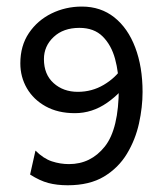

<svg xmlns="http://www.w3.org/2000/svg" viewBox="-20 -547 479 576"><path d="M183.1 8.8Q150.9 8.8 125 2Q99.1 -4.9 70.3 -23.4L86.4 -95.2Q110.4 -71.3 135.5 -63Q160.6 -54.7 187 -54.7Q252.4 -54.7 294.4 -107.4Q336.4 -160.2 336.4 -282.7Q336.4 -329.1 325.2 -370.4Q314 -411.6 288.1 -437.5Q262.2 -463.4 218.3 -463.4Q169.9 -463.4 140.9 -436Q111.8 -408.7 111.8 -369.6Q111.8 -323.7 140.9 -297.6Q169.9 -271.5 213.4 -271.5Q255.9 -271.5 291.3 -292.5Q326.7 -313.5 347.2 -344.7L373 -314.5Q346.2 -270 301.5 -238.8Q256.8 -207.5 204.6 -207.5Q153.8 -207.5 116.9 -228Q80.1 -248.5 60.5 -282.5Q41 -316.4 41 -356.9Q41 -409.7 66.7 -447.8Q92.3 -485.8 134.5 -506.6Q176.8 -527.3 225.6 -527.3Q282.2 -527.3 323 -494.9Q363.8 -462.4 385.7 -404.5Q407.7 -346.7 407.7 -271Q407.7 -225.6 397 -176.8Q386.2 -127.9 360.8 -85.7Q335.4 -43.5 292 -17.3Q248.5 8.8 183.1 8.8Z"/></svg>

Font: Harmattan
Style: Regular
Weight: 400
Designer: George W. Nuss III and SIL International
Foundry: SIL International
Version: Version 4.000